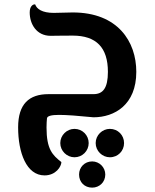

<svg xmlns="http://www.w3.org/2000/svg" viewBox="-20 -537 709 879"><path d="M184 266C236 266 261 225 261 205C220 173 193 146 193 47C193 30 194 16 195 5C196 -6 215 -11 250 -11C285 -11 338 -7 408 0C504 0 604 -57 604 -208C604 -346 520 -480 313 -480C302 -480 244 -478 226 -478C173 -478 148 -496 141 -517H139C130 -517 116 -508 116 -480C116 -427 147 -373 212 -373C229 -373 246 -374 313 -374C421 -374 474 -319 474 -208C474 -133 451 -106 408 -106H202C113 -106 63 -61 63 46C63 162 101 266 184 266ZM321 183C357 183 386 154 386 118C386 82 357 53 321 53C286 53 256 82 256 118C256 154 286 183 321 183ZM402 322C435 322 462 297 462 262C462 229 435 202 402 202C367 202 342 229 342 262C342 297 367 322 402 322ZM483 183C520 183 548 154 548 118C548 82 520 53 483 53C448 53 418 82 418 118C418 154 448 183 483 183Z"/></svg>

Font: Mesarto
Style: Regular
Weight: 700
Designer: Mohamed Gaber
Foundry: Kief Type Foundry
Version: Version 2.020